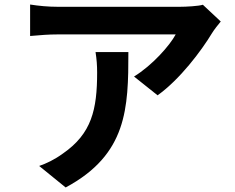

<svg xmlns="http://www.w3.org/2000/svg" viewBox="-20 -772 1040 848"><path d="M955 -677 876 -751C857 -745 802 -742 774 -742H235C193 -742 151 -746 113 -752V-613C160 -617 193 -620 235 -620H756C730 -571 652 -483 572 -434L676 -351C774 -421 869 -547 916 -625C925 -640 944 -664 955 -677ZM547 -542H402C407 -510 409 -483 409 -452C409 -288 385 -182 258 -94C221 -67 185 -50 153 -39L270 56C542 -90 547 -294 547 -542Z"/></svg>

Font: DAIFUKU Sans JP
Style: Bold
Weight: 700
Designer: Original font ‘Source Han Sans JP’ : Ryoko NISHIZUKA  (kana, bopomofo & ideographs); Paul D. Hunt (Latin, Greek & Cyrill
Foundry: Daifuku
Version: Version 1.001